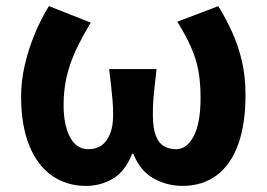

<svg xmlns="http://www.w3.org/2000/svg" viewBox="-20 -594 873 628"><path d="M261 14Q198 14 150 -19.5Q102 -53 75.5 -118.5Q49 -184 49 -280Q49 -329 61 -381Q73 -433 93.5 -482.5Q114 -532 140 -574L277 -520Q249 -474 229 -431.5Q209 -389 198.5 -345Q188 -301 188 -251Q188 -185 209 -145.5Q230 -106 269 -106Q294 -106 311.5 -118Q329 -130 339.5 -155Q350 -180 350 -219Q350 -245 348 -266.5Q346 -288 343.5 -312.5Q341 -337 337 -368H492Q489 -337 486 -312.5Q483 -288 481.5 -266.5Q480 -245 480 -219Q480 -177 489 -152Q498 -127 515.5 -116.5Q533 -106 556 -106Q591 -106 613.5 -148.5Q636 -191 636 -274Q636 -323 629 -362Q622 -401 605 -439.5Q588 -478 560 -523L694 -574Q720 -532 740 -487.5Q760 -443 771.5 -393Q783 -343 783 -283Q783 -188 759 -121.5Q735 -55 688.5 -20.5Q642 14 577 14Q527 14 483 -10Q439 -34 416 -91H412Q390 -34 350 -10Q310 14 261 14Z"/></svg>

Font: Noto Sans KR
Style: Bold
Weight: 700
Designer: Ryoko NISHIZUKA  (kana, bopomofo & ideographs); Paul D. Hunt (Latin, Greek & Cyrillic); Sandoll Communications , Soo-you
Foundry: Adobe
Version: Version 2.004-H2;hotconv 1.0.118;makeotfexe 2.5.65603